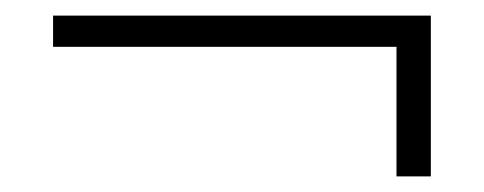

<svg xmlns="http://www.w3.org/2000/svg" viewBox="-20 -386 620 246"><path d="M48 -326H488V-160H532V-366H48Z"/></svg>

Font: Old Standard
Style: Regular
Weight: 400
Designer: Alexey Kryukov <alexios@thessalonica.org.ru>
Version: Version 2.0